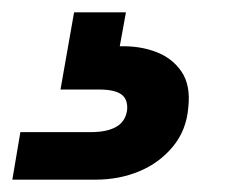

<svg xmlns="http://www.w3.org/2000/svg" viewBox="-111 -27 397 311"><path d="M-91 264 -78 187H36Q63 187 78 178Q93 169 95 150Q96 133 85 125.5Q74 118 49 118H-13L9 -7H93L83 48Q115 47 141.5 57Q168 67 183 89Q198 111 194 147Q191 184 169 210.5Q147 237 114.5 250.5Q82 264 44 264Z"/></svg>

Font: DM Sans 12pt
Style: Bold Italic
Weight: 700
Italic angle: -10°
Version: Version 4.004;gftools[0.9.30]